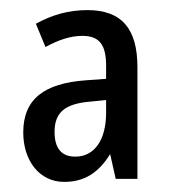

<svg xmlns="http://www.w3.org/2000/svg" viewBox="-20 -742 342 380"><path d="M153 -722C116 -722 84 -713 51 -695L70 -649C96 -663 119 -671 143 -671C177 -671 190 -653 190 -612V-586L149 -583C69 -577 26 -547 26 -480C26 -424 58 -382 107 -382C147 -382 175 -400 198 -437L209 -388H252V-609C252 -685 221 -722 153 -722ZM160 -541 190 -544V-519C190 -465 167 -432 129 -432C102 -432 88 -448 88 -481C88 -520 109 -537 160 -541Z"/></svg>

Font: Noto Sans Gurmukhi UI ExtraCondensed
Style: Regular
Weight: 400
Width: 2
Designer: Jelle Bosma - Monotype Design Team
Foundry: Monotype Imaging Inc.
Version: Version 2.004